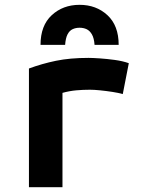

<svg xmlns="http://www.w3.org/2000/svg" viewBox="-20 -776 600 796"><path d="M100 0V-492Q154 -512 212 -524Q270 -536 347 -536Q363 -536 393 -534Q423 -532 456 -527.5Q489 -523 514 -514L489 -386Q472 -391 446 -395Q420 -399 395 -401.5Q370 -404 353 -404Q324 -404 296 -401.5Q268 -399 239 -391V0ZM148 -590Q148 -670 194.5 -713Q241 -756 310 -756Q379 -756 425.5 -713Q472 -670 472 -590H372Q370 -618 361 -633.5Q352 -649 339 -655Q326 -661 310 -661Q294 -661 281 -655Q268 -649 260 -633.5Q252 -618 250 -590Z"/></svg>

Font: Ubuntu Sans Mono
Style: Regular
Weight: 400
Monospace: yes
Designer: Dalton Maag Ltd
Foundry: Dalton Maag Ltd
Version: Version 1.006